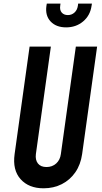

<svg xmlns="http://www.w3.org/2000/svg" viewBox="-20 -1002 552 1038"><path d="M505 -750 424 -169Q416 -112 387.2 -70.5Q358.5 -29 314.2 -6.5Q270 16 215.5 16Q135.5 16 91.2 -33.5Q47 -83 59 -169L140 -750H255L174 -169Q170 -137.5 185 -118.2Q200 -99 231.5 -99Q262.5 -99 283.8 -118.2Q305 -137.5 309 -169L390 -750ZM337.5 -854Q283.5 -854 253.5 -886Q223.5 -918 231 -970.5L233 -982.5H307L305.5 -970.5Q302 -947.5 313.8 -934Q325.5 -920.5 347 -920.5Q367.5 -920.5 382.5 -934Q397.5 -947.5 401 -970.5L402.5 -982.5H477L475 -970.5Q467.5 -918 429.2 -886Q391 -854 337.5 -854Z"/></svg>

Font: Mohave SemiBold
Style: Italic
Weight: 600
Italic angle: -8°
Designer: Gumpita Rahayu
Foundry: Tokotype
Version: Version 2.003